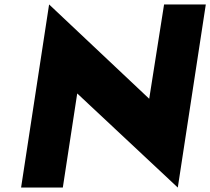

<svg xmlns="http://www.w3.org/2000/svg" viewBox="-20 -845 947 865"><path d="M75 0 201.2 -825 652.2 -400 719.2 -825H907.2L781 0L327.9 -424L263 0Z"/></svg>

Font: Sztylet
Style: BdObl
Weight: 700
Foundry: Cannot Into Space Fonts, PlusOne Fonts
Version: Version 0.12